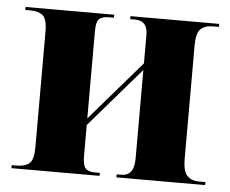

<svg xmlns="http://www.w3.org/2000/svg" viewBox="-44 -586 761 636"><g transform="rotate(5 337.0 -268.0)"><path d="M16 0H309V-10H293Q270 -10 261 -20.5Q252 -31 252 -62V-164L423 -362V-67Q423 -10 381 -10H365V0H660V-10H639Q614 -10 599.5 -24.5Q585 -39 585 -82V-458Q585 -499 599.5 -512.5Q614 -526 639 -526H660V-536H365V-526H381Q423 -526 423 -479V-384L252 -186V-477Q252 -507 262 -516.5Q272 -526 293 -526H311V-536H16V-526H34Q60 -526 74.5 -514Q89 -502 89 -459V-77Q89 -34 74.5 -22Q60 -10 32 -10H16Z"/></g></svg>

Font: Noto Serif Display SemiCondensed Extra
Style: Regular
Weight: 800
Width: 4
Designer: Monotype Design Team
Foundry: Monotype Imaging Inc.
Version: Version 1.900